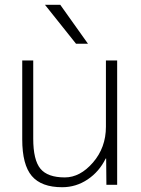

<svg xmlns="http://www.w3.org/2000/svg" viewBox="-20 -773 588 803"><path d="M232 -753 348 -590H298L168 -753ZM119 -520V-193Q119 -104 149 -67.5Q179 -31 251 -31Q315 -31 369 -93.5Q423 -156 423 -243V-520H470V0H425L424 -110H422Q395 -55 346.5 -22.5Q298 10 240 10Q153 10 113 -37Q73 -84 73 -190V-520Z"/></svg>

Font: Mplus 1p Light
Style: Regular
Weight: 300
Version: Version 1.061